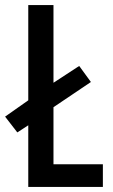

<svg xmlns="http://www.w3.org/2000/svg" viewBox="-31 -734 443 754"><path d="M80 0H373V-89H179V-313L326 -412L280 -475L179 -409V-714H80V-340L-11 -276L37 -214L80 -242Z"/></svg>

Font: Noto Sans Arabic UI XCn Md
Style: Regular
Weight: 500
Width: 2
Designer: Monotype Design Team, Nadine Chahine and Nizar Qandah
Foundry: Monotype Imaging Inc.
Version: Version 2.010